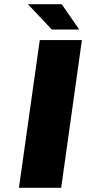

<svg xmlns="http://www.w3.org/2000/svg" viewBox="-20 -890 408 910"><path d="M168.5 -700.2H368.2L270 0H69.8ZM272.5 -870.1 355.5 -750H225.6L112.3 -870.1Z"/></svg>

Font: Fivo Sans Heavy
Style: Regular
Weight: 900
Designer: Alexander Slobzheninov
Foundry: Alexander Slobzheninov
Version: 1.0